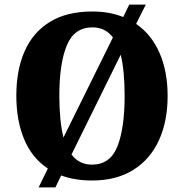

<svg xmlns="http://www.w3.org/2000/svg" viewBox="-20 -775 800 835"><path d="M188 -42Q119 -88 85 -169.5Q51 -251 51 -359Q51 -470 87 -552Q123 -634 196.5 -679.5Q270 -725 382 -725Q419 -725 452.5 -719Q486 -713 516 -701L542 -755H614L572 -671Q639 -625 674 -544.5Q709 -464 709 -358Q709 -247 671 -164.5Q633 -82 559.5 -36Q486 10 381 10Q305 10 246 -12L221 40H148ZM471 -612Q438 -656 382 -656Q303 -656 270.5 -577.5Q238 -499 238 -358Q238 -304 242.5 -258.5Q247 -213 256 -177ZM380 -59Q459 -59 490.5 -138Q522 -217 522 -358Q522 -468 505 -537L291 -103Q324 -59 380 -59Z"/></svg>

Font: Noto Serif Armenian SemiCondensed ExtraBold
Style: Regular
Weight: 800
Width: 4
Designer: Monotype Design Team
Foundry: Monotype Imaging Inc.
Version: Version 2.008; ttfautohint (v1.8.4.7-5d5b)